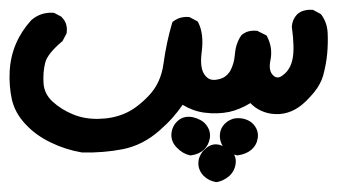

<svg xmlns="http://www.w3.org/2000/svg" viewBox="-32 -25 691 393"><path d="M410.2 347.7Q395.5 345.2 385.3 335.4Q379.9 330.1 377 323.5Q374 316.9 374 309.1Q374 306.2 374.5 303Q375 299.8 376.2 296.9Q377.4 293.9 378.9 291Q380.4 288.1 382.3 285.6Q384.3 283.2 387.2 280.8Q400.9 267.1 417.5 271.5Q425.3 273.9 431.4 277.1Q437.5 280.3 441.9 284.7Q452.6 294.9 450.2 311Q447.8 326.2 436.5 335.9Q425.3 345.2 412.1 347.7H411.1ZM356.9 293Q341.8 289.6 330.1 277.3Q324.2 271.5 321.3 264.4Q318.4 257.3 318.8 249.5Q319.3 241.7 322.5 234.9Q325.7 228 331.5 222.7Q343.8 211.4 362.3 214.8Q371.1 216.8 377.9 220.5Q384.8 224.1 389.6 230Q399.9 242.7 397.5 257.8Q395 272.5 385.3 281.5Q375.5 290.5 359.4 293H358.4ZM453.1 293Q439.5 290.5 429.2 279.8Q423.3 274.4 420.7 267.6Q418 260.7 418 252.9Q418 247.6 419.4 242.7Q420.9 237.8 423.8 233.4Q426.8 229 431.2 225.6Q434.1 223.1 436.8 221.7Q439.5 220.2 442.6 219Q445.8 217.8 449 217.3Q452.1 216.8 455.6 216.8Q459 216.8 462.4 217.3Q480 220.2 488.8 231.9Q497.6 243.7 495.6 257.3Q493.7 271.5 482.9 281.2Q472.2 290.5 454.6 293H454.1ZM135.7 287.1Q101.6 281.2 71.8 266.6Q56.6 259.3 43.7 250Q30.8 240.7 20 229Q-1.5 206.1 -7.8 178.2Q-13.7 150.9 -12.2 121.1Q-10.7 91.3 0.5 64.9Q11.7 38.6 31.7 16.6L32.2 16.1Q50.8 0 76.2 1H77.6L79.1 1.5L93.8 9.3L94.2 9.8L94.7 10.7Q106.9 22.5 104.5 41.5V43L104 43.9L96.2 58.6L95.7 59.6L94.7 60.1Q64.9 85.4 60.5 103.5Q55.7 122.6 57.1 145.5Q58.6 167 75.2 182.6Q93.3 199.2 117.2 209Q140.6 218.8 169.4 218.3Q198.2 217.8 221.7 208Q233.9 203.1 246.3 194.1Q258.8 185.1 271.5 171.9Q297.4 145.5 302.7 105Q308.6 62 320.3 22L321.3 20L322.3 19Q326.7 15.6 331.5 13.4Q336.4 11.2 342 10.3Q347.7 9.3 354 9.8H355L356.4 10.3L371.1 18.1L372.6 19L373.5 20.5Q385.7 43.9 380.9 81.1Q376.5 113.8 386.7 127.9Q391.6 134.8 397.9 137.2Q404.3 139.6 413.1 137.7Q422.4 136.2 428.5 131.8Q434.6 127.4 439 120.6Q447.3 105.5 448.7 86.9Q450.2 65.4 460.9 48.8L461.4 47.9L461.9 47.4Q468.3 41.5 476.3 39.3Q484.4 37.1 493.7 38.1H494.6L495.6 38.6L511.2 46.4L513.2 47.4L514.2 48.8Q526.9 72.3 521.5 98.6Q517.1 120.1 527.3 129.4Q531.7 133.8 536.9 133.5Q542 133.3 548.3 127.9Q552.2 125 555.2 121.3Q558.1 117.7 560.3 113.8Q562.5 109.9 564.2 105.2Q565.9 100.6 566.9 95.2Q571.3 73.2 565.4 30.3V29.3V28.8Q566.4 15.1 575.7 4.9L576.2 4.4Q582 -1 589.8 -3.2Q597.7 -5.4 606.9 -4.9H607.9L609.4 -4.4L624 3.4L625 4.4L626 5.4Q637.7 21.5 638.7 43Q639.6 63.5 637.7 85Q635.7 106.4 629.4 129.9Q627 138.2 622.3 147Q617.7 155.8 610.6 164.3Q603.5 172.9 594.2 182.1Q565.9 210 531.7 208.5Q516.6 208 503.4 202.1Q490.2 196.3 480.5 186Q459 199.2 437 204.1Q413.1 209 386.7 205.6Q375 204.1 363.5 200Q352.1 195.8 341.8 189.5Q333 202.6 321.3 215.8Q309.6 229 294.4 242.2Q260.7 272 219.7 280.3Q180.2 288.1 136.7 287.1H136.2Z"/></svg>

Font: NaikaiFont
Style: SemiBold
Weight: 600
Version: Version 1.89